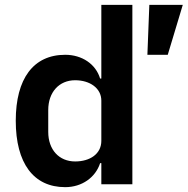

<svg xmlns="http://www.w3.org/2000/svg" viewBox="-20 -760 774 792"><path d="M398 0H526V-740H398V-436H393C375 -496 318 -534 249 -534C118 -534 45 -436 45 -262C45 -87 118 12 249 12C318 12 374 -28 393 -87H398ZM734 -740H596L588 -534H672ZM290 -94C224 -94 179 -142 179 -216V-306C179 -380 224 -429 290 -429C351 -429 398 -396 398 -345V-179C398 -125 351 -94 290 -94Z"/></svg>

Font: Braiins Sans SemiBold
Style: Regular
Weight: 600
Designer: Mike Abbink, Paul van der Laan, Pieter van Rosmalen, Jiri Chlebus, Lubos Buracinsky
Foundry: Bold Monday, Sudetype
Version: Version 1.000;hotconv 1.0.109;makeotfexe 2.5.65596